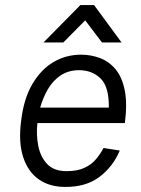

<svg xmlns="http://www.w3.org/2000/svg" viewBox="-20 -725 555 755"><path d="M296 -705H350L458 -558H381L315 -645L229 -558H151ZM387 -143 451 -133Q424 -69 370.5 -29Q317 11 235 10Q176 10 133.5 -19Q91 -48 71.5 -106Q52 -164 63 -249Q73 -336 107 -394Q141 -452 190.5 -481Q240 -510 299 -510Q338 -510 373.5 -496.5Q409 -483 434.5 -452.5Q460 -422 470.5 -370Q481 -318 471 -241H127Q122 -195 130.5 -151.5Q139 -108 165.5 -80Q192 -52 242 -52Q284 -52 312 -65Q340 -78 357.5 -99Q375 -120 387 -143ZM291 -449Q249 -449 218.5 -428.5Q188 -408 168.5 -374.5Q149 -341 138 -302H408Q409 -384 375.5 -416.5Q342 -449 291 -449Z"/></svg>

Font: Haskoy
Style: Italic
Weight: 400
Designer: Ertekin Erdin
Foundry: Ertekin Erdin
Version: Version 2.000; ttfautohint (v1.8.4.7-5d5b)